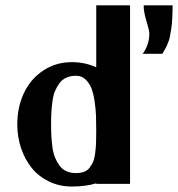

<svg xmlns="http://www.w3.org/2000/svg" viewBox="-20 -680 658 710"><path d="M43.9 0ZM511.2 -660.2H618.2Q618.2 -633.3 616.9 -611.1Q615.7 -588.9 613 -572Q610.4 -555.2 608.2 -543.9Q606 -532.7 601.3 -521.5Q596.7 -510.3 594.5 -505.9Q592.3 -501.5 586.7 -492.2Q581.1 -482.9 580.1 -481H507.8Q532.2 -515.6 532.2 -555.2Q532.2 -567.4 521.7 -601.6Q511.2 -635.7 511.2 -660.2ZM335.9 -431.2V-660.2H460.9V0H335.9V-2Q295.9 9.8 246.1 9.8Q200.2 9.8 161.9 -8.5Q123.5 -26.9 97.9 -58.3Q72.3 -89.8 58.1 -131.6Q43.9 -173.3 43.9 -220.2Q43.9 -283.2 68.1 -335.2Q92.3 -387.2 139.2 -418.7Q186 -450.2 246.1 -450.2Q293.9 -450.2 335.9 -431.2ZM335.9 -195.8Q335.9 -228.5 335 -252.9Q334 -277.3 329.6 -306.9Q325.2 -336.4 317.4 -355.2Q309.6 -374 295.4 -387Q281.2 -399.9 261.2 -399.9Q240.7 -399.9 225.1 -392.8Q209.5 -385.7 199.5 -371.8Q189.5 -357.9 183.1 -342.3Q176.8 -326.7 173.8 -304.2Q170.9 -281.7 169.9 -263.2Q168.9 -244.6 168.9 -220.2Q168.9 -195.8 169.9 -177.2Q170.9 -158.7 173.8 -136.2Q176.8 -113.8 183.3 -97.9Q189.9 -82 199.7 -68.1Q209.5 -54.2 225.1 -47.1Q240.7 -40 261.2 -40Q278.3 -40 290.8 -44.7Q303.2 -49.3 311.3 -59.8Q319.3 -70.3 324.5 -82.3Q329.6 -94.2 332 -113.8Q334.5 -133.3 335.2 -151.1Q335.9 -168.9 335.9 -195.8Z"/></svg>

Font: Pfennig
Style: Bold
Weight: 700
Version: Version 20120410 ; ttfautohint (v0.8)